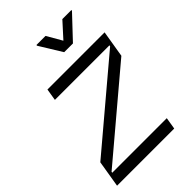

<svg xmlns="http://www.w3.org/2000/svg" viewBox="-279 -1081 1191 1191"><g transform="rotate(-45 317.0 -485.5)"><path d="M279.1 -970.9 278.4 -965.2 369.3 -817.5H446L585.2 -965.2L585.9 -970.9H506.4L416.2 -871.4L358.7 -970.9ZM517 0 529.8 -78.1H51.1L52.6 -85.2L604.4 -551.1L633.5 -727.3H132.1L119.3 -649.1H598L596.6 -642L44.7 -176.1L15.6 0Z"/></g></svg>

Font: Riot Sans 2.0
Style: Italic
Weight: 400
Italic angle: -9.39999°
Designer: Rasmus Andersson
Foundry: rsms
Version: Version 3.006;hotconv 1.0.109;makeotfexe 2.5.65596